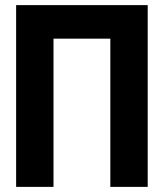

<svg xmlns="http://www.w3.org/2000/svg" viewBox="-20 -730 640 750"><path d="M43 0V-710H557V0H411V-579H189V0Z"/></svg>

Font: Geist Mono Black
Style: Regular
Weight: 900
Monospace: yes
Designer: Basement.studio, Andrés Briganti, Mateo Zaragoza
Foundry: Basement.studio, Vercel, Andrés Briganti, Guido Ferreyra, Mateo Zaragoza
Version: Version 1.500; ttfautohint (v1.8.4.7-5d5b)